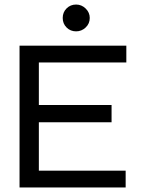

<svg xmlns="http://www.w3.org/2000/svg" viewBox="-20 -825 640 845"><path d="M66 0V-624H536V-550H151V-363H471V-287H151V-74H533V0ZM315 -687Q290 -687 273 -704Q256 -721 256 -746Q256 -771 273 -788Q290 -805 315 -805Q339 -805 357 -787.5Q375 -770 375 -746Q375 -721 357 -704Q339 -687 315 -687Z"/></svg>

Font: Inconsolata Expanded Medium
Style: Regular
Weight: 500
Width: 7
Monospace: yes
Designer: Raph Levien, Cyreal, Brenton Simpson
Foundry: Raph Levien, Cyreal, Google
Version: Version 3.001; ttfautohint (v1.8.2.53-6de2)